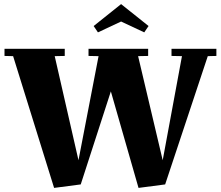

<svg xmlns="http://www.w3.org/2000/svg" viewBox="-20 -908 1078 937"><path d="M1036 -670V-635L994 -634L786 -8L656 9L521 -462L374 -8L244 9L44 -634L2 -635V-670H296V-635L247 -634L363 -126L461 -634L412 -635V-670H703V-635L654 -634L774 -126L868 -634L817 -635V-670ZM437 -781 571 -888 705 -781 684 -750 571 -803 458 -750Z"/></svg>

Font: Rakkas
Style: Regular
Weight: 400
Designer: Zeynep Akay
Foundry: Zeynep Akay
Version: Version 2.000